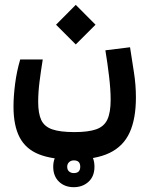

<svg xmlns="http://www.w3.org/2000/svg" viewBox="-20 -485 626 798"><path d="M284.2 178.2Q197.3 178.2 142.3 156.5Q87.4 134.8 61.8 86.2Q36.1 37.6 36.1 -42.5Q36.1 -84 42.7 -136Q49.3 -188 64 -237.8H157.7Q149.9 -189.9 144.3 -145.5Q138.7 -101.1 138.7 -61.5Q138.7 -13.7 151.4 13.7Q164.1 41 196.8 52.5Q229.5 64 290 64Q346.7 64 379.6 52.5Q412.6 41 426.3 11.7Q439.9 -17.6 439.9 -70.3Q439.9 -112.8 433.3 -167.7Q426.8 -222.7 418 -275.9L520.5 -288.6Q528.3 -237.3 536.6 -184.8Q544.9 -132.3 544.9 -80.1Q544.9 8.8 518.8 65.9Q492.7 123 435.3 150.6Q377.9 178.2 284.2 178.2ZM294.9 -300.3 212.9 -382.3 294.9 -464.8 377 -382.3ZM286.6 293Q249 293 225.1 270Q201.2 247.1 201.2 208Q201.2 169.4 225.8 146.2Q250.5 123 286.6 123Q323.2 123 347.9 145.3Q372.6 167.5 372.6 208Q372.6 248 347.9 270.5Q323.2 293 286.6 293ZM286.6 234.4Q313.5 234.4 313.5 208Q313.5 181.6 287.1 181.6Q274.9 181.6 267.1 189Q259.3 196.3 259.3 208Q259.3 221.2 267.3 227.8Q275.4 234.4 286.6 234.4Z"/></svg>

Font: Cascadia Code Medium
Style: Regular
Weight: 500
Monospace: yes
Designer: Aaron Bell
Foundry: Saja Typeworks
Version: Version 2407.024